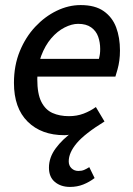

<svg xmlns="http://www.w3.org/2000/svg" viewBox="-20 -521 524 757"><path d="M256 216Q220 216 196.5 196.5Q173 177 173 140Q173 100 199.5 64Q226 28 268 -2L275 6Q266 8 254.5 10Q243 12 234 12Q143 12 89 -41.5Q35 -95 35 -194Q35 -263 58 -319Q81 -375 119 -415.5Q157 -456 203.5 -478.5Q250 -501 298 -501Q355 -501 389 -477Q423 -453 438 -413Q453 -373 453 -322Q453 -301 450.5 -282.5Q448 -264 443.5 -248Q439 -232 435 -219H103L111 -289H370Q373 -301 374 -309Q375 -317 375 -328Q375 -354 367 -376.5Q359 -399 339.5 -413Q320 -427 288 -427Q263 -427 234.5 -412.5Q206 -398 182 -370Q158 -342 142.5 -301Q127 -260 127 -209Q127 -151 143 -119.5Q159 -88 187 -75.5Q215 -63 252 -63Q283 -63 309.5 -73Q336 -83 358 -99L392 -42Q314 6 282.5 43.5Q251 81 251 115Q251 132 262 142.5Q273 153 289 153Q302 153 311.5 149Q321 145 332 138L353 181Q332 197 308 206.5Q284 216 256 216Z"/></svg>

Font: Source Sans 3 ExtraLight Medium
Style: Italic
Weight: 500
Italic angle: -11°
Version: Version 3.052;hotconv 1.1.0;makeotfexe 2.6.0